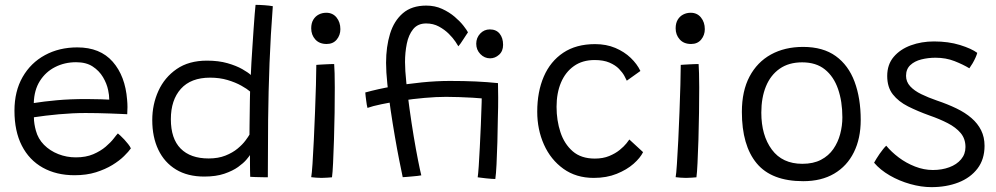

<svg xmlns="http://www.w3.org/2000/svg" viewBox="-20 -729 4098 790"><path d="M518.5 -118.5Q509.5 -105.5 490.5 -86.8Q471.5 -68 442.5 -50.2Q413.5 -32.5 374.8 -20.2Q336 -8 286.5 -8Q212 -8 156 -39.2Q100 -70.5 69.8 -129.8Q39.5 -189 39.5 -273.5Q39.5 -353.5 73 -412Q106.5 -470.5 165 -502.2Q223.5 -534 298 -534Q392 -534 443.8 -475Q495.5 -416 503 -318.5Q504.5 -303 504.5 -288.5Q504.5 -274 503.5 -259Q497.5 -259.5 478.5 -260.2Q459.5 -261 433.8 -262Q408 -263 381 -263.5Q354 -264 332 -264Q279.5 -264 222.2 -258.8Q165 -253.5 119.5 -246.5Q119.5 -232 121.8 -218.2Q124 -204.5 127.5 -192Q136.5 -158 161 -133.2Q185.5 -108.5 219.8 -95Q254 -81.5 292 -81.5Q333.5 -81.5 363.8 -94.5Q394 -107.5 415 -125.5Q436 -143.5 448 -159.2Q460 -175 465 -180Q468 -177.5 475.5 -170.8Q483 -164 491.5 -154.8Q500 -145.5 507.5 -136Q515 -126.5 518.5 -118.5ZM119 -305Q159.5 -311.5 213.5 -316.5Q267.5 -321.5 336 -321.5Q371.5 -321.5 395.5 -320.5Q419.5 -319.5 429.5 -319Q429.5 -337.5 425 -358Q419.5 -385 403.8 -411.5Q388 -438 361.2 -455.5Q334.5 -473 293 -473Q246 -473 207 -453.2Q168 -433.5 144.2 -396Q120.5 -358.5 119 -305Z M1009.5 -1.5Q1009 -10.5 1008.8 -29Q1008.5 -47.5 1008.5 -65.5Q1008.5 -83.5 1008.5 -91Q1005.5 -86 993.8 -72Q982 -58 959.8 -42Q937.5 -26 903 -14.2Q868.5 -2.5 820.5 -2.5Q752 -2.5 704.2 -31.5Q656.5 -60.5 631.5 -112.8Q606.5 -165 606.5 -235Q606.5 -299.5 631.8 -355Q657 -410.5 707 -445Q757 -479.5 831.5 -479.5Q879.5 -479.5 916 -469Q952.5 -458.5 977 -444.5Q1001.5 -430.5 1012 -420.5Q1012.5 -440.5 1014.5 -472Q1016.5 -503.5 1018.8 -539.5Q1021 -575.5 1023.5 -610.2Q1026 -645 1028 -671.2Q1030 -697.5 1031.5 -709Q1048.5 -709 1068.8 -707.5Q1089 -706 1102.5 -703.5Q1093.5 -586 1089 -469.5Q1084.5 -353 1083.2 -236Q1082 -119 1082 0.5Q1075.5 0.5 1060.5 0.2Q1045.5 0 1030.8 -0.5Q1016 -1 1009.5 -1.5ZM838.5 -77Q878 -77 907.5 -88.8Q937 -100.5 957.5 -117.5Q978 -134.5 990 -150.8Q1002 -167 1006.5 -175Q1006.5 -187.5 1006.8 -212.2Q1007 -237 1007.5 -265Q1008 -293 1008.2 -317Q1008.5 -341 1009 -352.5Q997 -363 973 -376.5Q949 -390 916.2 -399.8Q883.5 -409.5 844.5 -409.5Q765.5 -409.5 724.2 -363.5Q683 -317.5 683 -238.5Q683 -158.5 723.2 -117.8Q763.5 -77 838.5 -77Z M1346 0.5Q1339 1 1327 2Q1315 3 1303 3Q1291 3 1280.2 2Q1269.5 1 1260.5 0Q1263 -13 1265.8 -54.2Q1268.5 -95.5 1271.2 -151.8Q1274 -208 1276.2 -268Q1278.5 -328 1280 -379.8Q1281.5 -431.5 1281.5 -462Q1285.5 -462.5 1295.2 -463Q1305 -463.5 1316.8 -464.2Q1328.5 -465 1339 -465.2Q1349.5 -465.5 1355 -465.5Q1356 -453 1356.8 -427.2Q1357.5 -401.5 1357.5 -369.5Q1357.5 -322.5 1356.8 -266Q1356 -209.5 1354.2 -155Q1352.5 -100.5 1350.5 -58.5Q1348.5 -16.5 1346 0.5ZM1324 -548Q1294 -548 1277.2 -566.8Q1260.5 -585.5 1260.5 -612.5Q1260.5 -633.5 1269 -647.8Q1277.5 -662 1291.5 -669.2Q1305.5 -676.5 1322.5 -676.5Q1349 -676.5 1364.8 -657Q1380.5 -637.5 1380.5 -609Q1380.5 -584.5 1365.5 -566.2Q1350.5 -548 1324 -548Z M1492 -285Q1490.5 -290 1489.2 -297.8Q1488 -305.5 1486.8 -314.5Q1485.5 -323.5 1484.5 -332.5Q1483.5 -341.5 1483 -348.5Q1535.5 -363 1595.5 -373.5Q1655.5 -384 1716 -390Q1776.5 -396 1831 -396Q1889 -396 1937.5 -393.8Q1986 -391.5 2029 -387Q2029 -383 2027.5 -373.5Q2026 -364 2023.5 -352.5Q2021 -341 2018.5 -331.5Q2016 -322 2014.5 -318.5Q1999 -321 1975.5 -323.2Q1952 -325.5 1924.2 -327Q1896.5 -328.5 1868.5 -329.5Q1840.5 -330.5 1815.5 -330.5Q1775 -330.5 1727 -326.2Q1679 -322 1633 -315Q1587 -308 1549.8 -300.2Q1512.5 -292.5 1492 -285ZM2018 7.5Q2013 7.5 2002.5 6.8Q1992 6 1980.2 4.8Q1968.5 3.5 1958.8 2.2Q1949 1 1945.5 0.5Q1947.5 -12.5 1949.8 -45.5Q1952 -78.5 1954.2 -122.8Q1956.5 -167 1958.5 -215.2Q1960.5 -263.5 1961.8 -307.8Q1963 -352 1963 -384Q1969 -384 1977.8 -384.2Q1986.5 -384.5 1996.2 -385Q2006 -385.5 2014.8 -386Q2023.5 -386.5 2029 -387Q2029.5 -365.5 2029.8 -327.8Q2030 -290 2028.5 -244.5Q2028 -195.5 2026.5 -144.5Q2025 -93.5 2023 -52.8Q2021 -12 2018 7.5ZM1996.5 -489Q1973.5 -489 1956.5 -506.5Q1939.5 -524 1939.5 -549Q1939.5 -573.5 1955.8 -590.8Q1972 -608 1995.5 -608Q2021.5 -608 2035.8 -590.5Q2050 -573 2050 -544.5Q2050 -518.5 2033.5 -503.8Q2017 -489 1996.5 -489ZM1637 0Q1631.5 -25.5 1622.8 -69.5Q1614 -113.5 1604.8 -167.2Q1595.5 -221 1587.2 -277Q1579 -333 1573.8 -383.2Q1568.5 -433.5 1568.5 -470.5Q1568.5 -536.5 1584.8 -589.8Q1601 -643 1637.5 -674.5Q1674 -706 1734 -706Q1769.5 -706 1799 -692.5Q1828.5 -679 1851 -659.8Q1873.5 -640.5 1887.2 -622.8Q1901 -605 1905.5 -596Q1903 -592.5 1897.8 -584.5Q1892.5 -576.5 1886.5 -567.2Q1880.5 -558 1875 -550Q1869.5 -542 1866 -538.5Q1864 -542.5 1854 -557.5Q1844 -572.5 1826.8 -589.8Q1809.5 -607 1786 -619.8Q1762.5 -632.5 1733.5 -632.5Q1699 -632.5 1680 -609Q1661 -585.5 1653.8 -549.2Q1646.5 -513 1646.5 -473.5Q1646.5 -440.5 1651.8 -390Q1657 -339.5 1665 -281.5Q1673 -223.5 1682.2 -168.2Q1691.5 -113 1700 -70Q1708.5 -27 1713.5 -7.5Q1708.5 -6.5 1698 -5.2Q1687.5 -4 1675.2 -3Q1663 -2 1652.5 -1Q1642 0 1637 0Z M2626 -103Q2614.5 -79.5 2586.8 -55Q2559 -30.5 2517.5 -13.8Q2476 3 2423 3Q2350.5 3 2298.2 -34.5Q2246 -72 2218.2 -134Q2190.5 -196 2190.5 -269.5Q2190.5 -351.5 2217.5 -414Q2244.5 -476.5 2297.5 -512Q2350.5 -547.5 2428.5 -547.5Q2474.5 -547.5 2511.8 -531.8Q2549 -516 2575.2 -490.8Q2601.5 -465.5 2615 -437L2559 -397Q2556.5 -403 2549 -416.8Q2541.5 -430.5 2526.8 -445.8Q2512 -461 2487.5 -471.5Q2463 -482 2426.5 -482Q2376.5 -482 2341.5 -457.2Q2306.5 -432.5 2288.2 -389.2Q2270 -346 2270 -289.5Q2270 -233.5 2286 -185Q2302 -136.5 2336.5 -106.5Q2371 -76.5 2427.5 -76.5Q2461 -76.5 2486.5 -87Q2512 -97.5 2529.8 -112Q2547.5 -126.5 2557.5 -139Q2567.5 -151.5 2569.5 -155Z M2845.5 0.5Q2838.5 1 2826.5 2Q2814.5 3 2802.5 3Q2790.5 3 2779.8 2Q2769 1 2760 0Q2762.5 -13 2765.2 -54.2Q2768 -95.5 2770.8 -151.8Q2773.5 -208 2775.8 -268Q2778 -328 2779.5 -379.8Q2781 -431.5 2781 -462Q2785 -462.5 2794.8 -463Q2804.5 -463.5 2816.2 -464.2Q2828 -465 2838.5 -465.2Q2849 -465.5 2854.5 -465.5Q2855.5 -453 2856.2 -427.2Q2857 -401.5 2857 -369.5Q2857 -322.5 2856.2 -266Q2855.5 -209.5 2853.8 -155Q2852 -100.5 2850 -58.5Q2848 -16.5 2845.5 0.5ZM2823.5 -548Q2793.5 -548 2776.8 -566.8Q2760 -585.5 2760 -612.5Q2760 -633.5 2768.5 -647.8Q2777 -662 2791 -669.2Q2805 -676.5 2822 -676.5Q2848.5 -676.5 2864.2 -657Q2880 -637.5 2880 -609Q2880 -584.5 2865 -566.2Q2850 -548 2823.5 -548Z M3285 16.5Q3154.5 16.5 3093.5 -57Q3032.5 -130.5 3032.5 -268.5Q3032.5 -354.5 3064 -414Q3095.5 -473.5 3152.2 -504.8Q3209 -536 3284.5 -536Q3366.5 -536 3418.8 -498.2Q3471 -460.5 3496.2 -392.8Q3521.5 -325 3521.5 -235.5Q3521.5 -159 3493.2 -102.2Q3465 -45.5 3412.2 -14.5Q3359.5 16.5 3285 16.5ZM3281.5 -55Q3326.5 -55 3358 -71.5Q3389.5 -88 3408.8 -115.8Q3428 -143.5 3437 -177.5Q3446 -211.5 3446 -246Q3446 -311.5 3428.2 -362.8Q3410.5 -414 3374.2 -443.2Q3338 -472.5 3280.5 -472.5Q3225.5 -472.5 3188 -446.2Q3150.5 -420 3131.5 -373.5Q3112.5 -327 3112.5 -265.5Q3112.5 -172 3155.8 -113.5Q3199 -55 3281.5 -55Z M3812.5 41Q3770.5 41 3725.2 28.2Q3680 15.5 3640.8 -7.2Q3601.5 -30 3576.5 -59.5Q3580 -66 3586 -75.8Q3592 -85.5 3599.2 -96Q3606.5 -106.5 3613.8 -115.5Q3621 -124.5 3626.5 -129.5Q3647.5 -104 3678 -81Q3708.5 -58 3745 -43.8Q3781.5 -29.5 3818.5 -29.5Q3855.5 -29.5 3886 -40.8Q3916.5 -52 3934.5 -73.5Q3952.5 -95 3952.5 -124Q3952.5 -158 3932.8 -181.5Q3913 -205 3879.5 -222.2Q3846 -239.5 3804 -254Q3755.5 -271.5 3716.2 -291.2Q3677 -311 3653.8 -340.5Q3630.5 -370 3630.5 -416.5Q3630.5 -463.5 3657.2 -495Q3684 -526.5 3727.8 -542.5Q3771.5 -558.5 3823 -558.5Q3882.5 -558.5 3930 -543.8Q3977.5 -529 4001 -511.5Q3999 -503.5 3993.8 -491.8Q3988.5 -480 3981.8 -468.5Q3975 -457 3968.5 -448Q3943 -463.5 3907.5 -477.5Q3872 -491.5 3829 -491.5Q3799 -491.5 3771 -484.5Q3743 -477.5 3725.5 -461Q3708 -444.5 3708 -417Q3708 -392.5 3725 -374Q3742 -355.5 3770.8 -341.5Q3799.5 -327.5 3834.5 -315.5Q3879 -300.5 3915.2 -283Q3951.5 -265.5 3977.2 -243.2Q4003 -221 4017 -192.8Q4031 -164.5 4031 -129Q4031 -73.5 4002 -35.5Q3973 2.5 3923.5 21.8Q3874 41 3812.5 41Z"/></svg>

Font: Grandstander Thin Light
Style: Regular
Weight: 300
Version: Version 1.200